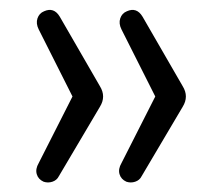

<svg xmlns="http://www.w3.org/2000/svg" viewBox="-20 -462 457 392"><path d="M69 -91Q58 -96 55 -106.5Q52 -117 59 -129L128 -265L59 -402Q53 -414 56.5 -424.5Q60 -435 70 -439Q90 -448 102 -428L184 -286Q197 -265 184 -244L100 -102Q96 -94 87 -91Q78 -88 69 -91ZM238 -91Q227 -96 224 -106.5Q221 -117 228 -129L297 -265L228 -402Q222 -414 225.5 -424.5Q229 -435 239 -439Q259 -448 271 -428L353 -286Q366 -265 353 -244L269 -102Q265 -94 256 -91Q247 -88 238 -91Z"/></svg>

Font: Nunito Light
Style: Regular
Weight: 300
Designer: Vernon Adams
Foundry: Vernon Adams
Version: Version 3.601; ttfautohint (v1.8.2.53-6de2)